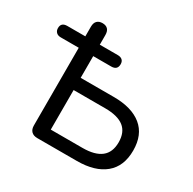

<svg xmlns="http://www.w3.org/2000/svg" viewBox="-164 -873 1039 1034"><g transform="rotate(30 356.0 -356.0)"><path d="M193 0Q169 0 156 -13Q143 -26 143 -50V-533H31Q13 -533 3 -543Q-7 -553 -7 -569Q-7 -604 31 -604H166L143 -562V-664Q143 -688 155 -700Q167 -712 188 -712Q210 -712 221.5 -700Q233 -688 233 -664V-562L210 -604H345Q363 -604 373 -595Q383 -586 383 -569Q383 -533 345 -533H233V-398H439Q551 -398 612.5 -348Q674 -298 674 -200Q674 -102 612.5 -51Q551 0 439 0ZM233 -76H430Q507 -76 545.5 -106.5Q584 -137 584 -199Q584 -262 545.5 -292Q507 -322 430 -322H233Z"/></g></svg>

Font: Nunito Medium
Style: Regular
Weight: 500
Designer: Vernon Adams
Foundry: Vernon Adams
Version: Version 3.602